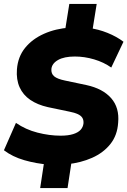

<svg xmlns="http://www.w3.org/2000/svg" viewBox="-22 -840 647 975"><path d="M182 115 204 -30 227 -4Q162 -9 101.5 -26.5Q41 -44 -2 -77L59 -216Q108 -182 168.5 -166.5Q229 -151 286 -151Q324 -151 349.5 -159Q375 -167 387.5 -181Q400 -195 402 -214Q403 -231 396 -242Q389 -253 373 -260.5Q357 -268 331 -273L221 -296Q168 -308 131.5 -333Q95 -358 77.5 -397Q60 -436 64 -488Q69 -552 105.5 -597Q142 -642 201.5 -668.5Q261 -695 334 -700L308 -683L330 -820H469L447 -683L428 -698Q477 -692 524 -673Q571 -654 605 -628L543 -497Q505 -524 456 -538.5Q407 -553 358 -553Q304 -553 273 -535.5Q242 -518 239 -490Q237 -466 253 -452.5Q269 -439 308 -431L417 -408Q500 -390 542.5 -341.5Q585 -293 578 -217Q574 -153 538.5 -108.5Q503 -64 445.5 -38.5Q388 -13 318 -6L343 -29L321 115Z"/></svg>

Font: Nunito Sans 9pt Black
Style: Italic
Weight: 900
Italic angle: -9°
Version: Version 3.101;gftools[0.9.27]